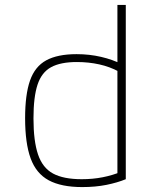

<svg xmlns="http://www.w3.org/2000/svg" viewBox="-20 -750 640 780"><path d="M314 10Q229 10 178 -17.5Q127 -45 104.5 -106.5Q82 -168 82 -270Q82 -366 102 -423Q122 -480 168 -505Q214 -530 291 -530Q343 -530 390.5 -519Q438 -508 475 -489L463 -459Q426 -479 383 -488.5Q340 -498 292 -498Q226 -498 187.5 -477Q149 -456 132.5 -406Q116 -356 116 -269Q116 -177 134.5 -122.5Q153 -68 195.5 -45Q238 -22 312 -22Q357 -22 397.5 -30Q438 -38 471 -52L457 -28V-730H491V-22Q457 -8 412.5 1Q368 10 314 10Z"/></svg>

Font: M PLUS Code Latin Expanded ExtraLight
Style: Regular
Weight: 250
Width: 7
Designer: Coji Morishita
Foundry: UNDERFOREST DESIGN
Version: Version 1.002; ttfautohint (v1.8.3)